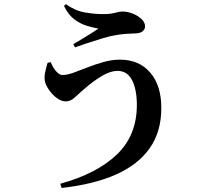

<svg xmlns="http://www.w3.org/2000/svg" viewBox="-20 -842 1040 938"><path d="M227.8 -538.3Q233.5 -524.3 242.3 -509.6Q251.2 -494.8 262.9 -485.2Q274.6 -475.5 285.6 -475.5Q308.3 -475.5 339.6 -487Q370.8 -498.4 408.2 -513Q445.7 -527.7 486 -539.1Q526.4 -550.5 566.4 -550.5Q659.8 -550.5 713.9 -487.4Q768.1 -424.2 768.1 -314.6Q768.1 -197.8 710.7 -117Q653.3 -36.3 544.8 11.4Q436.3 59.1 280.8 76.2L274.7 55.6Q453.6 6.3 551.1 -87.3Q648.6 -181 648.6 -329Q648.6 -404.7 625.2 -450.2Q601.8 -495.7 554.8 -495.7Q532.5 -495.7 508 -485.8Q483.6 -476 460.2 -460.1Q436.7 -444.3 416.1 -427.8Q395.5 -411.2 380.8 -398.1Q364 -383.3 344.2 -365Q324.4 -346.7 300.9 -346.7Q280.3 -346.7 259.1 -361.9Q237.9 -377.2 222.2 -398.9Q206.6 -420.7 200.6 -439.7Q195 -459.8 200.1 -486.4Q205.2 -513 212.5 -535.2ZM292.6 -813.2 301.9 -821.7Q347.7 -789.1 395.3 -781.1Q442.9 -773.1 481.3 -773.1Q519.7 -773.1 542 -779.4Q564.2 -785.7 577.7 -785.7Q602.5 -785.7 627.9 -775.8Q653.4 -765.8 671 -749.3Q688.7 -732.8 688.7 -713.1Q688.7 -699.2 676.8 -689.2Q664.9 -679.1 640.2 -678.8Q623.7 -678.6 596.6 -676.7Q569.5 -674.8 547.8 -670.8Q517.5 -665.9 479.8 -654.4Q442.1 -642.9 406.2 -631.2Q370.3 -619.5 346 -610.7L338.2 -626.3Q358.8 -638.3 381.8 -652.2Q404.9 -666.2 425.9 -679.6Q447 -693 461 -702Q439 -706.2 407.5 -715Q376 -723.8 344.9 -746.2Q313.7 -768.7 292.6 -813.2Z"/></svg>

Font: Source Han Serif JP VF
Style: Regular
Weight: 250
Designer: Ryoko NISHIZUKA 西塚涼子 (kana & ideographs); Frank Grießhammer (Latin, Greek & Cyrillic); Wenlong ZHANG 张文龙 (bopomofo); San
Foundry: Adobe
Version: Version 2.001;hotconv 1.1.0;makeotfexe 2.6.0